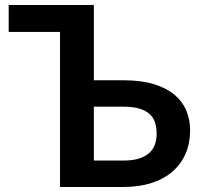

<svg xmlns="http://www.w3.org/2000/svg" viewBox="-20 -743 796 763"><path d="M470.5 -105Q508 -105 533.2 -113.2Q558.5 -121.5 574 -136Q589.5 -150.5 596 -170Q602.5 -189.5 602.5 -212Q602.5 -236.5 596 -256.5Q589.5 -276.5 574 -290.2Q558.5 -304 533.5 -311.5Q508.5 -319 471 -319H353V-105ZM471 -424Q541.5 -424 591.8 -408.5Q642 -393 673.8 -366.2Q705.5 -339.5 720.5 -303.2Q735.5 -267 735.5 -225.5Q735.5 -174.5 717.8 -133Q700 -91.5 666 -61.8Q632 -32 582.8 -16Q533.5 0 470.5 0H218.5V-616H14.5V-723H353V-424Z"/></svg>

Font: Lato 2
Style: Bold
Weight: 700
Designer: Lukasz Dziedzic with Adam Twardoch and Botio Nikoltchev
Foundry: tyPoland Lukasz Dziedzic
Version: Version 2.015; 2015-08-06; http://www.latofonts.com/